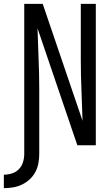

<svg xmlns="http://www.w3.org/2000/svg" viewBox="-62 -755 582 998"><path d="M-42 223V153Q-21 153 0 146.5Q21 140 36 124.5Q51 109 57.5 88Q64 67 64 46V-735H160L367 -127Q365 -206 361.5 -284.5Q358 -363 358 -441V-735H436V0H340L133 -608Q135 -529 138.5 -450.5Q142 -372 142 -294V46Q142 70 137.5 94Q133 118 121.5 139.5Q110 161 92 177.5Q74 194 52 204.5Q30 215 6 219Q-18 223 -42 223Z"/></svg>

Font: Iosevka Term
Style: Regular
Weight: 400
Monospace: yes
Designer: Belleve Invis
Foundry: Belleve Invis
Version: Version 30.0.1